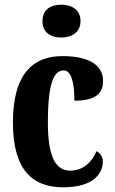

<svg xmlns="http://www.w3.org/2000/svg" viewBox="-20 -788 488 818"><path d="M241 -628C285 -628 323 -650 323 -698C323 -747 285 -768 241 -768C195 -768 161 -747 161 -698C161 -650 195 -628 241 -628ZM249 10C382 10 418 -52 418 -100C418 -121 407 -135 391 -144C372 -97 334 -61 279 -61C211 -61 184 -132 184 -267C184 -438 211 -488 251 -488C286 -488 297 -429 297 -359C401 -359 419 -401 419 -444C419 -501 373 -549 246 -549C128 -549 35 -482 35 -266C35 -61 121 10 249 10Z"/></svg>

Font: Noto Serif Thai ExtraCondensed ExtraBold
Style: Regular
Weight: 800
Width: 2
Designer: Monotype Design Team
Foundry: Monotype Imaging Inc.
Version: Version 2.002